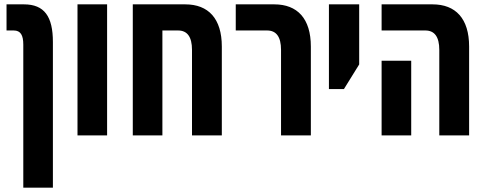

<svg xmlns="http://www.w3.org/2000/svg" viewBox="-20 -622 2229 882"><path d="M87 240H223V-429C223 -546 184 -602 90 -602H10V-482H43C75 -482 87 -460 87 -417Z M336 0H472V-602H336Z M831 -602H590V0H726V-482H798C840 -482 862 -453 862 -393V0H999V-408C999 -537 937 -602 831 -602Z M1271 0H1408V-408C1408 -537 1346 -602 1240 -602H1063V-482H1207C1249 -482 1271 -453 1271 -393Z M1491 -213H1560L1630 -326V-602H1491Z M1998 0H2135V-408C2135 -537 2073 -602 1967 -602H1733V-482H1934C1976 -482 1998 -453 1998 -393ZM1733 0H1869V-343H1733Z"/></svg>

Font: Noto Sans Hebrew ExtraCondensed
Style: Bold
Weight: 700
Width: 2
Designer: Monotype Design Team
Foundry: Monotype Imaging Inc.
Version: Version 2.004